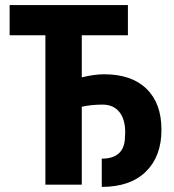

<svg xmlns="http://www.w3.org/2000/svg" viewBox="-20 -731 689 760"><path d="M486.3 -591.3H303.7V-424.8Q353.5 -437 392.6 -437Q500.5 -437 559.8 -379.6Q619.1 -322.3 619.1 -217.3Q619.1 -112.3 557.6 -51.8Q496.1 8.8 382.8 8.8V-103Q466.8 -103 474.1 -177.2L475.6 -207.5Q475.6 -259.3 452.1 -288.1Q428.7 -316.9 385.7 -316.9Q342.8 -316.9 303.7 -308.6V0H159.7V-591.3H18.1V-710.9H486.3Z"/></svg>

Font: RobotoCondensed-Bold
Style: Bold
Weight: 700
Designer: Google
Version: Version 2.001240; 2014